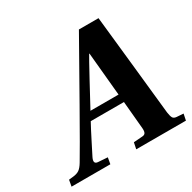

<svg xmlns="http://www.w3.org/2000/svg" viewBox="-178 -847 1005 1003"><g transform="rotate(-30 325.0 -346.0)"><path d="M259.8 -293.9H429.2L404.8 -555.2H402.8Q392.1 -538.1 335.9 -434.8Q279.8 -331.5 259.8 -293.9ZM-23.9 0 -17.1 -38.1 9.8 -41Q32.7 -43.5 46.6 -53Q60.5 -62.5 75.2 -86.9Q109.9 -144 226.1 -349.1L419.9 -691.9H538.1L571.8 -375Q575.7 -338.4 586.9 -230.5Q598.1 -122.6 602.1 -85.9Q605.5 -62.5 611.1 -52.5Q616.7 -42.5 632.8 -41L673.8 -38.1L666 0H366.2L374 -38.1L425.8 -42Q440.4 -42.5 445.6 -51.5Q450.7 -60.5 449.2 -79.1L434.1 -246.1H233.9Q215.3 -212.4 185.5 -153.3Q155.8 -94.2 147.9 -79.1Q130.4 -43.5 161.1 -42L216.8 -38.1L210 0Z"/></g></svg>

Font: Linguistics Pro
Style: Bold Italic
Weight: 700
Italic angle: -12°
Designer: Stefan Peev, Context Ltd
Foundry: Stefan Peev, Context Ltd
Version: Version 001.000